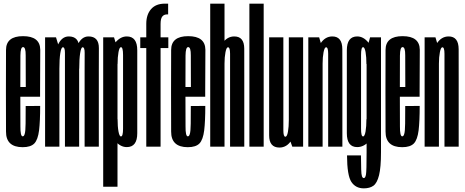

<svg xmlns="http://www.w3.org/2000/svg" viewBox="-20 -805 2550 1054"><path d="M104.5 3V-56.5Q91.5 -56.5 92 -111.5Q91.5 -165.5 91.5 -302.5Q91.5 -455 92 -500Q92.5 -546.5 106.5 -546.5Q121.5 -546.5 121 -501Q121.5 -457 121.5 -327.5H83.5V-274H200Q200 -288 200 -302Q200 -457 201 -532Q200 -606.5 106.5 -606.5Q13 -606.5 13 -530.5Q12.5 -454.5 12.5 -302.5Q12.5 -170.5 13 -83Q12.5 3 104.5 3ZM104.5 -56.5V3Q148.5 3 168.5 -17.5Q188 -38 194.5 -89.5Q200.5 -140 200.5 -223.5L121 -223Q121 -170 120.5 -126Q120 -83 115.5 -69.5Q112 -56.5 104.5 -56.5Z M227.5 0H306V-539L287.5 -600H227.5ZM336.5 0H414.5V-419Q414.5 -478 414.5 -541.5Q414.5 -605 357.5 -605Q318.5 -605 297.2 -557Q276 -509 276 -461.5L306 -427.5Q306 -480.5 311 -513Q316 -545.5 325.5 -545.5Q336.5 -545.5 336.5 -514.8Q336.5 -484 336.5 -419ZM444.5 0H522.5V-419Q522.5 -477 522.8 -541Q523 -605 466 -605Q427 -605 405.5 -557Q384 -509 384 -461.5L415 -427.5Q415 -480.5 420 -513Q425 -545.5 433.5 -545.5Q445 -545.5 444.8 -514.8Q444.5 -484 444.5 -419Z M546.5 220H625V-536.5L606 -600H546.5ZM676 2.5Q733.5 2.5 733.5 -73.8Q733.5 -150 733.5 -301Q733.5 -452.5 733.5 -528.8Q733.5 -605 676 -605Q642.5 -605 615.2 -573.8Q588 -542.5 588 -486.5L625.5 -453Q625.5 -492 630.5 -519Q635.5 -546 644 -546Q655.5 -546 655.5 -503Q655.5 -460 655.5 -301Q655.5 -141 655.5 -98.5Q655.5 -56 644 -56Q635.5 -56 630.5 -83Q625.5 -110 625.5 -151L588 -115Q588 -59 615.2 -28.2Q642.5 2.5 676 2.5Z M783 0H861.5V-541H904V-600H861.5V-673.5Q861.5 -702.5 870.8 -714.2Q880 -726 898 -726H903V-785H885Q835.5 -785 809.2 -754.8Q783 -724.5 783 -674.5V-600H750V-541H783Z M1011 3V-56.5Q998 -56.5 998.5 -111.5Q998 -165.5 998 -302.5Q998 -455 998.5 -500Q999 -546.5 1013 -546.5Q1028 -546.5 1027.5 -501Q1028 -457 1028 -327.5H990V-274H1106.5Q1106.5 -288 1106.5 -302Q1106.5 -457 1107.5 -532Q1106.5 -606.5 1013 -606.5Q919.5 -606.5 919.5 -530.5Q919 -454.5 919 -302.5Q919 -170.5 919.5 -83Q919 3 1011 3ZM1011 -56.5V3Q1055 3 1075 -17.5Q1094.5 -38 1101 -89.5Q1107 -140 1107 -223.5L1027.5 -223Q1027.5 -170 1027 -126Q1026.5 -83 1022 -69.5Q1018.5 -56.5 1011 -56.5Z M1134 0H1212.5V-785H1134ZM1243 0H1321V-376Q1321 -471.5 1320.8 -538.2Q1320.5 -605 1266 -605Q1225.5 -605 1200.2 -565.2Q1175 -525.5 1175 -466L1212.5 -456Q1212.5 -491.5 1217.8 -518.5Q1223 -545.5 1231.5 -545.5Q1243 -545.5 1243 -510Q1243 -474.5 1243 -378Z M1349 0H1427.5V-785H1349Z M1584.5 0H1644V-600H1565.5V-53.5ZM1535.5 -600H1457.5V-224Q1457.5 -129.5 1457.5 -62.2Q1457.5 5 1514 5Q1555 5 1579.8 -35.2Q1604.5 -75.5 1604.5 -134L1565.5 -145Q1565.5 -109.5 1560.8 -82Q1556 -54.5 1546.5 -54.5Q1535.5 -54.5 1535.5 -90Q1535.5 -125.5 1535.5 -222Z M1672.5 0H1751V-535.5L1732 -600H1672.5ZM1781.5 0H1859.5V-369.5Q1859.5 -465 1859.2 -535Q1859 -605 1804.5 -605Q1764 -605 1738.8 -565.2Q1713.5 -525.5 1713.5 -466L1751 -456Q1751 -491.5 1756.2 -518.5Q1761.5 -545.5 1770 -545.5Q1781.5 -545.5 1781.5 -510Q1781.5 -474.5 1781.5 -378Z M1977 229Q2010 229 2030 214.5Q2050 200 2060.8 157Q2071.5 114 2071.5 31V-600H2011.5L1992.5 -530V31Q1992.5 134 1989 153.2Q1985.5 172.5 1977.5 172.5Q1970.5 172.5 1967 162.5Q1963.5 152.5 1962.8 125.2Q1962 98 1961.5 48H1885Q1885.5 158.5 1909 193.8Q1932.5 229 1977 229ZM1941 2.5Q1975 2.5 2002.8 -26.5Q2030.5 -55.5 2030.5 -115L1991.5 -151Q1991.5 -111 1986.8 -83.5Q1982 -56 1973 -56Q1962 -56 1962 -98.8Q1962 -141.5 1962 -301Q1962 -460 1962 -503Q1962 -546 1973 -546Q1982 -546 1986.8 -519Q1991.5 -492 1991.5 -453L2029 -482.5Q2029 -538.5 2002 -571.8Q1975 -605 1941 -605Q1884 -605 1884 -528.8Q1884 -452.5 1884 -301Q1884 -150 1884 -73.8Q1884 2.5 1941 2.5Z M2188 3V-56.5Q2175 -56.5 2175.5 -111.5Q2175 -165.5 2175 -302.5Q2175 -455 2175.5 -500Q2176 -546.5 2190 -546.5Q2205 -546.5 2204.5 -501Q2205 -457 2205 -327.5H2167V-274H2283.5Q2283.5 -288 2283.5 -302Q2283.5 -457 2284.5 -532Q2283.5 -606.5 2190 -606.5Q2096.5 -606.5 2096.5 -530.5Q2096 -454.5 2096 -302.5Q2096 -170.5 2096.5 -83Q2096 3 2188 3ZM2188 -56.5V3Q2232 3 2252 -17.5Q2271.5 -38 2278 -89.5Q2284 -140 2284 -223.5L2204.5 -223Q2204.5 -170 2204 -126Q2203.5 -83 2199 -69.5Q2195.5 -56.5 2188 -56.5Z M2311 0H2389.5V-535.5L2370.5 -600H2311ZM2420 0H2498V-369.5Q2498 -465 2497.8 -535Q2497.5 -605 2443 -605Q2402.5 -605 2377.2 -565.2Q2352 -525.5 2352 -466L2389.5 -456Q2389.5 -491.5 2394.8 -518.5Q2400 -545.5 2408.5 -545.5Q2420 -545.5 2420 -510Q2420 -474.5 2420 -378Z"/></svg>

Font: Anybody UltraCondensed
Style: Regular
Weight: 400
Width: 1
Version: Version 1.113;gftools[0.9.25]